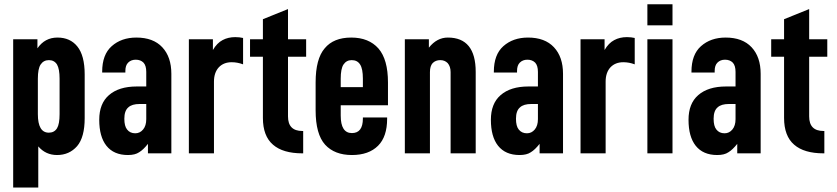

<svg xmlns="http://www.w3.org/2000/svg" viewBox="-20 -710 3874 889"><path d="M41 -528.3H153.3V-486.3Q187.5 -536.1 246.1 -536.1Q304.7 -536.1 337.9 -495.1Q372.1 -453.1 372.1 -365.2V-163.1Q372.1 -74.2 336.9 -33.2Q300.8 7.8 244.1 7.8Q191.4 7.8 157.2 -32.2V158.2H41ZM255.9 -181.6V-345.7Q255.9 -390.6 244.1 -411.1Q231.4 -431.6 206.5 -431.6Q181.6 -431.6 168 -411.1Q155.3 -391.6 155.3 -345.7V-181.6Q155.3 -95.7 206.1 -95.7Q231.4 -95.7 244.1 -116.2Q255.9 -135.7 255.9 -181.6Z M773.4 -368.2V0H665V-43.9Q643.6 -16.6 624 -4.9Q605.5 7.8 572.3 7.8Q506.8 7.8 472.7 -35.2Q439.5 -77.1 439.5 -155.3Q439.5 -230.5 484.4 -269.5Q530.3 -309.6 613.3 -309.6H657.2V-377Q657.2 -406.2 644.5 -419.9Q630.9 -433.6 608.4 -433.6Q586.9 -433.6 573.2 -419.9Q560.5 -407.2 560.5 -381.8V-374H453.1V-377.9Q453.1 -457 497.1 -496.1Q542 -536.1 611.3 -536.1Q689.5 -536.1 731.4 -491.2Q773.4 -446.3 773.4 -368.2ZM657.2 -158.2V-228.5H627Q590.8 -228.5 574.2 -212.9Q555.7 -197.3 555.7 -160.2Q555.7 -126 568.4 -110.4Q582 -92.8 606.4 -92.8Q627.9 -92.8 642.6 -110.4Q657.2 -127.9 657.2 -158.2Z M854.5 -528.3H965.8V-478.5Q984.4 -510.7 1010.7 -524.4Q1036.1 -538.1 1069.3 -538.1Q1079.1 -538.1 1088.4 -537.1Q1097.7 -536.1 1105.5 -534.2V-412.1Q1079.1 -421.9 1052.7 -421.9Q1015.6 -421.9 993.2 -398.4Q970.7 -374 970.7 -332V0H854.5Z M1313.5 -447.3V-170.9Q1313.5 -103.5 1379.9 -103.5H1383.8V0H1379.9Q1290 0 1244.1 -40Q1197.3 -80.1 1197.3 -164.1V-447.3H1137.7V-528.3H1197.3V-621.1L1313.5 -668V-528.3H1397.5V-447.3Z M1557.6 -222.7V-174.8Q1557.6 -93.8 1609.4 -93.8Q1660.2 -93.8 1660.2 -161.1V-166H1772.5V-160.2Q1772.5 -77.1 1730.5 -35.2Q1687.5 7.8 1609.4 7.8Q1529.3 7.8 1485.4 -40Q1441.4 -88.9 1441.4 -199.2V-328.1Q1441.4 -437.5 1483.4 -486.3Q1524.4 -536.1 1606.4 -536.1Q1687.5 -536.1 1732.4 -485.4Q1776.4 -434.6 1776.4 -328.1V-222.7ZM1557.6 -345.7V-306.6H1660.2V-345.7Q1660.2 -391.6 1647.5 -411.1Q1634.8 -431.6 1608.4 -431.6Q1584 -431.6 1570.3 -411.1Q1557.6 -391.6 1557.6 -345.7Z M1854.5 -528.3H1965.8V-489.3Q2002.9 -536.1 2053.7 -536.1Q2182.6 -536.1 2182.6 -377V0H2066.4V-376Q2066.4 -402.3 2052.7 -418Q2039.1 -431.6 2018.6 -431.6Q1997.1 -431.6 1983.4 -418Q1970.7 -404.3 1970.7 -376V0H1854.5Z M2586.9 -368.2V0H2478.5V-43.9Q2457 -16.6 2437.5 -4.9Q2418.9 7.8 2385.7 7.8Q2320.3 7.8 2286.1 -35.2Q2252.9 -77.1 2252.9 -155.3Q2252.9 -230.5 2297.9 -269.5Q2343.8 -309.6 2426.8 -309.6H2470.7V-377Q2470.7 -406.2 2458 -419.9Q2444.3 -433.6 2421.9 -433.6Q2400.4 -433.6 2386.7 -419.9Q2374 -407.2 2374 -381.8V-374H2266.6V-377.9Q2266.6 -457 2310.5 -496.1Q2355.5 -536.1 2424.8 -536.1Q2502.9 -536.1 2544.9 -491.2Q2586.9 -446.3 2586.9 -368.2ZM2470.7 -158.2V-228.5H2440.4Q2404.3 -228.5 2387.7 -212.9Q2369.1 -197.3 2369.1 -160.2Q2369.1 -126 2381.8 -110.4Q2395.5 -92.8 2419.9 -92.8Q2441.4 -92.8 2456.1 -110.4Q2470.7 -127.9 2470.7 -158.2Z M2668 -528.3H2779.3V-478.5Q2797.9 -510.7 2824.2 -524.4Q2849.6 -538.1 2882.8 -538.1Q2892.6 -538.1 2901.9 -537.1Q2911.1 -536.1 2918.9 -534.2V-412.1Q2892.6 -421.9 2866.2 -421.9Q2829.1 -421.9 2806.6 -398.4Q2784.2 -374 2784.2 -332V0H2668Z M2977.5 -528.3H3093.8V0H2977.5ZM2977.5 -690.4H3093.8V-592.8H2977.5Z M3502 -368.2V0H3393.6V-43.9Q3372.1 -16.6 3352.5 -4.9Q3334 7.8 3300.8 7.8Q3235.4 7.8 3201.2 -35.2Q3168 -77.1 3168 -155.3Q3168 -230.5 3212.9 -269.5Q3258.8 -309.6 3341.8 -309.6H3385.7V-377Q3385.7 -406.2 3373 -419.9Q3359.4 -433.6 3336.9 -433.6Q3315.4 -433.6 3301.8 -419.9Q3289.1 -407.2 3289.1 -381.8V-374H3181.6V-377.9Q3181.6 -457 3225.6 -496.1Q3270.5 -536.1 3339.8 -536.1Q3418 -536.1 3460 -491.2Q3502 -446.3 3502 -368.2ZM3385.7 -158.2V-228.5H3355.5Q3319.3 -228.5 3302.7 -212.9Q3284.2 -197.3 3284.2 -160.2Q3284.2 -126 3296.9 -110.4Q3310.5 -92.8 3335 -92.8Q3356.4 -92.8 3371.1 -110.4Q3385.7 -127.9 3385.7 -158.2Z M3726.6 -447.3V-170.9Q3726.6 -103.5 3793 -103.5H3796.9V0H3793Q3703.1 0 3657.2 -40Q3610.4 -80.1 3610.4 -164.1V-447.3H3550.8V-528.3H3610.4V-621.1L3726.6 -668V-528.3H3810.5V-447.3Z"/></svg>

Font: Dinish Condensed
Style: Bold
Weight: 700
Width: 3
Designer: Bert Driehuis
Foundry: Playbeing
Version: Version 3.006; git-39231f3c-release